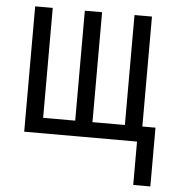

<svg xmlns="http://www.w3.org/2000/svg" viewBox="-52 -584 745 818"><g transform="rotate(5 320.5 -175.0)"><path d="M564.9 -536.1V-65.9H621.1V185.5H547.9V0H65.4V-536.1H140.6V-65.9H277.8V-536.1H351.6V-65.9H490.2V-536.1Z"/></g></svg>

Font: Open Sans Condensed
Style: Regular
Weight: 400
Width: 3
Designer: Monotype Design Team
Foundry: Monotype Imaging Inc.
Version: Version 3.000